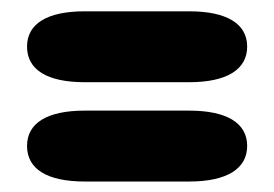

<svg xmlns="http://www.w3.org/2000/svg" viewBox="-20 -468 497 348"><path d="M29 -383.5C29 -341.5 65.5 -319 133.5 -319H323C391 -319 428 -342 428 -383.5C428 -425 391 -447.5 323 -447.5H133.5C65.5 -447.5 29 -425 29 -383.5ZM29 -203.5C29 -161.5 65.5 -139 133.5 -139H323C391 -139 428 -162 428 -203.5C428 -245 391 -267.5 323 -267.5H133.5C65.5 -267.5 29 -245 29 -203.5Z"/></svg>

Font: RTM Light Light
Style: Regular
Weight: 300
Designer: after Tyler Finck
Foundry: An Endless Supply
Version: Version 1.000;Glyphs 3.2.1 (3258)